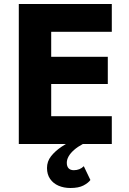

<svg xmlns="http://www.w3.org/2000/svg" viewBox="-20 -720 643 960"><path d="M186 0H539V-139H186ZM186 -561H539V-700H186ZM186 -300H519V-436H186ZM74 -700V0H236V-700ZM399 111Q389 121 376.5 126Q364 131 349 131Q332 131 323 121.5Q314 112 314 94Q314 78 323 62Q332 46 350 30Q368 14 394 0L353 -25Q318 -7 286.5 14.5Q255 36 235 61.5Q215 87 215 120Q215 152 230.5 174.5Q246 197 272.5 208.5Q299 220 332 220Q373 220 397 207.5Q421 195 432 180Z"/></svg>

Font: Glinicke Jost Bold
Style: Bold
Weight: 700
Version: Version 3.710